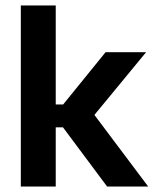

<svg xmlns="http://www.w3.org/2000/svg" viewBox="-20 -681 566 701"><path d="M371 0 210 -216H166.5V-299.5H210.5L365.5 -490.5H513.5L314.5 -249V-275L521 0ZM56 0V-661H183.5V0Z"/></svg>

Font: Anek Tamil Medium SemiBold
Style: Regular
Weight: 600
Version: Version 1.003